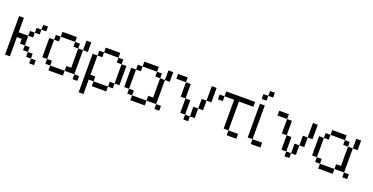

<svg xmlns="http://www.w3.org/2000/svg" viewBox="-30 -1936 6060 3121"><g transform="rotate(20 3000.0 -375.5)"><path d="M0 0V-666.7H83.3V-416.7H250V-250H166.7V-333.3H83.3V0ZM333.3 -166.7H416.7V-83.3H333.3ZM333.3 -416.7H250V-500H333.3ZM333.3 -250V-166.7H250V-250ZM333.3 -500V-583.3H416.7V-500ZM500 -83.3V0H416.7V-83.3ZM500 -583.3H416.7V-666.7H500Z M583.3 -166.7V-500H666.7V-166.7ZM750 -166.7V-83.3H666.7V-166.7ZM750 -83.3H1000V0H750ZM750 -583.3V-500H666.7V-583.3ZM750 -666.7H1000V-583.3H750ZM1083.3 -166.7V-500H1166.7V-83.3H1000V-166.7ZM1083.3 -583.3V-500H1000V-583.3ZM1250 -83.3V0H1166.7V-83.3ZM1250 -500H1166.7V-666.7H1250Z M1333.3 166.7V-500H1416.7V-166.7H1500V-83.3H1416.7V166.7ZM1500 -83.3H1750V0H1500ZM1500 -583.3V-500H1416.7V-583.3ZM1500 -666.7H1750V-583.3H1500ZM1833.3 -166.7V-83.3H1750V-166.7ZM1833.3 -583.3V-500H1750V-583.3ZM1833.3 -500H1916.7V-166.7H1833.3Z M2000 -166.7V-500H2083.3V-166.7ZM2166.7 -166.7V-83.3H2083.3V-166.7ZM2166.7 -83.3H2416.7V0H2166.7ZM2166.7 -583.3V-500H2083.3V-583.3ZM2166.7 -666.7H2416.7V-583.3H2166.7ZM2500 -166.7V-500H2583.3V-83.3H2416.7V-166.7ZM2500 -583.3V-500H2416.7V-583.3ZM2666.7 -83.3V0H2583.3V-83.3ZM2666.7 -500H2583.3V-666.7H2666.7Z M3416.7 -416.7H3333.3V-666.7H3416.7ZM2750 -583.3V-666.7H2916.7V-583.3ZM2916.7 -333.3V-583.3H3000V-333.3ZM3000 -83.3V-333.3H3083.3V-83.3ZM3083.3 -83.3H3166.7V0H3083.3ZM3166.7 -83.3V-250H3250V-83.3ZM3250 -416.7H3333.3V-250H3250Z M3500 -500V-583.3H3583.3V-500ZM3583.3 -583.3V-666.7H4083.3V-583.3H3833.3V-83.3H3750V-583.3ZM3833.3 -83.3H4000V0H3833.3Z M4166.7 -83.3V-666.7H4250V-83.3ZM4250 -916.7H4333.3V-833.3H4250ZM4166.7 -750V-833.3H4250V-750ZM4250 -83.3H4416.7V0H4250Z M5166.7 -416.7H5083.3V-666.7H5166.7ZM4500 -583.3V-666.7H4666.7V-583.3ZM4666.7 -333.3V-583.3H4750V-333.3ZM4750 -83.3V-333.3H4833.3V-83.3ZM4833.3 -83.3H4916.7V0H4833.3ZM4916.7 -83.3V-250H5000V-83.3ZM5000 -416.7H5083.3V-250H5000Z M5250 -166.7V-500H5333.3V-166.7ZM5416.7 -166.7V-83.3H5333.3V-166.7ZM5416.7 -83.3H5666.7V0H5416.7ZM5416.7 -583.3V-500H5333.3V-583.3ZM5416.7 -666.7H5666.7V-583.3H5416.7ZM5750 -166.7V-500H5833.3V-83.3H5666.7V-166.7ZM5750 -583.3V-500H5666.7V-583.3ZM5916.7 -83.3V0H5833.3V-83.3ZM5916.7 -500H5833.3V-666.7H5916.7Z"/></g></svg>

Font: Galmuri11 Regular
Style: Regular
Weight: 400
Designer: Minseo Lee (Quiple)
Version: Version 2.356;hotconv 1.1.0;makeotfexe 2.6.0 DEVELOPMENT